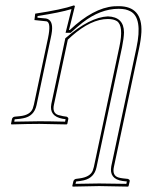

<svg xmlns="http://www.w3.org/2000/svg" viewBox="-20 -462 563 716"><path d="M259.3 -439 237.3 -350.1H240.2Q328.1 -432.6 404.8 -438.5Q413.1 -439 422.4 -439Q511.7 -439 507.3 -342.3Q505.9 -315.4 498.5 -280.8L404.8 160.2Q397.5 193.4 422.9 200.2Q429.7 202.1 438 203.1L456.5 205.1Q463.9 207.5 463.9 212.9L459.5 231.9L457.5 233.9Q456.5 233.9 349.6 231.9L251.5 233.9L249.5 231.9L253.9 212.9Q256.8 206.5 263.2 205.1L277.8 203.1Q315.9 197.8 325.7 174.8Q328.1 168 330.1 160.2L425.3 -288.1Q441.9 -365.7 416 -383.3Q403.3 -391.1 382.3 -391.1Q319.8 -391.1 247.6 -327.6Q239.7 -320.8 232.9 -314L181.2 -71.8Q174.3 -41 196.8 -33.2Q204.6 -30.8 215.3 -28.8L228.5 -26.9Q234.9 -23.9 234.9 -19L231 0L228.5 2Q227.5 2 127 0Q86.4 0 22.5 2L21 0L24.9 -19Q27.8 -25.9 34.7 -26.9L54.2 -28.8Q92.3 -32.7 102.1 -57.1Q104.5 -64 106.4 -71.8L159.2 -320.8Q170.9 -377 154.3 -382.3Q151.9 -382.8 150.4 -382.8L108.4 -387.2L111.3 -411.1Q211.4 -426.3 255.9 -441.9Q258.8 -440.4 259.3 -439ZM246.6 -428.2Q203.6 -415 120.1 -402.3L119.6 -396L151.4 -393.1Q178.2 -388.2 173.8 -346.2Q172.4 -334 168.9 -318.8L116.2 -69.8Q107.4 -28.8 66.9 -21Q60.5 -20 55.2 -19L35.6 -17.1Q35.2 -17.1 34.7 -17.1L33.2 -8.3Q93.3 -9.8 127 -9.8Q162.6 -9.8 222.7 -8.3L224.6 -17.6L213.9 -19Q162.6 -28.3 171.4 -74.2L223.6 -319.3L226.1 -321.3Q314.9 -397.9 382.3 -400.9Q441.9 -398.9 442.4 -341.3Q441.9 -319.8 435.1 -286.1L339.8 162.1Q331.5 201.2 292.5 210.4Q286.1 211.9 279.3 212.9L264.6 214.8L263.7 215.3L261.7 223.6Q317.9 222.2 349.6 222.2Q387.2 222.2 451.2 223.6L453.1 214.8L437 212.9Q386.2 205.6 395 157.7L488.8 -283.2Q512.7 -395.5 466.3 -419.9Q457.5 -424.3 447.8 -426.8Q436 -429.2 422.4 -429.2Q354 -429.2 287.6 -377.4Q268.1 -361.8 247.1 -342.8L244.1 -339.8H224.6Z"/></svg>

Font: Linux Biolinum Outline O
Style: Italic
Weight: 400
Italic angle: -12°
Designer: Philipp H. Poll
Foundry: Philipp H. Poll
Version: Version 0.6.2